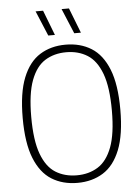

<svg xmlns="http://www.w3.org/2000/svg" viewBox="-62 -992 764 1049"><g transform="rotate(-5 320.0 -467.0)"><path d="M320.5 9Q239.5 9 179.2 -28.5Q119 -66 85.8 -149.2Q52.5 -232.5 52.5 -370Q52.5 -507.5 86 -590.8Q119.5 -674 179.8 -711.5Q240 -749 320.5 -749Q401.5 -749 461.5 -711.5Q521.5 -674 554.8 -590.8Q588 -507.5 588 -370Q588 -232.5 554.8 -149.2Q521.5 -66 461.2 -28.5Q401 9 320.5 9ZM320.5 -32.5Q386.5 -32.5 436.2 -63.5Q486 -94.5 513.8 -167.8Q541.5 -241 541.5 -368Q541.5 -497 513.8 -571.2Q486 -645.5 436.2 -676.5Q386.5 -707.5 320.5 -707.5Q254 -707.5 204.2 -676.5Q154.5 -645.5 127 -572.2Q99.5 -499 99.5 -372Q99.5 -243 127 -168.8Q154.5 -94.5 204.2 -63.5Q254 -32.5 320.5 -32.5ZM373.5 -807 316 -944.5H356.5L410 -807ZM231 -807 173.5 -944.5H214.5L267.5 -807Z"/></g></svg>

Font: Encode Sans SmCnd XLt
Style: Regular
Weight: 200
Width: 4
Designer: Multiple Designers
Foundry: Impallari Type
Version: Version 3.002; ttfautohint (v1.8.3) -l 8 -r 50 -G 200 -x 14 